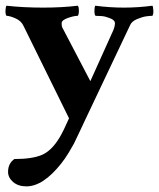

<svg xmlns="http://www.w3.org/2000/svg" viewBox="-22 -453 568 686"><path d="M132.8 -425.8Q199.2 -425.8 255.9 -432.6Q259.8 -428.7 259.8 -414.6Q259.8 -400.4 255.9 -396.5Q242.2 -396.5 220.2 -388.7Q198.2 -380.9 198.2 -370.1Q198.2 -360.4 200.2 -355.5L300.8 -163.1Q345.7 -261.7 377.9 -334Q388.7 -355.5 388.7 -370.1Q388.7 -380.9 371.6 -387.7Q354.5 -394.5 341.8 -395.5Q329.1 -396.5 319.3 -396.5Q315.4 -400.4 315.4 -414.1Q315.4 -427.7 318.4 -432.6Q370.1 -425.8 420.9 -425.8Q471.7 -425.8 522.5 -432.6Q525.4 -428.7 525.9 -415Q526.4 -401.4 522.5 -396.5Q512.7 -396.5 499.5 -394.5Q486.3 -392.6 467.8 -384.8Q449.2 -377 443.4 -364.3Q343.8 -153.3 282.2 -24.4Q277.3 -14.6 262.7 17.1Q248 48.8 242.2 60.1Q236.3 71.3 223.6 92.3Q210.9 113.3 196.3 131.8Q131.8 212.9 72.3 212.9Q43 212.9 24.9 197.3Q6.8 181.6 6.8 161.1Q6.8 130.9 29.3 115.2Q92.8 115.2 127.4 100.6Q162.1 85.9 190.4 39.1Q205.1 14.6 224.6 -30.3L62.5 -359.4Q54.7 -377.9 33.7 -387.2Q12.7 -396.5 1 -396.5Q-2.9 -402.3 -2.4 -415Q-2 -427.7 1 -432.6Q60.5 -425.8 132.8 -425.8Z"/></svg>

Font: Crimson
Style: Bold
Weight: 700
Version: Version 0.8 ; ttfautohint (v1.00) -l 8 -r 50 -G 200 -x 14 -D